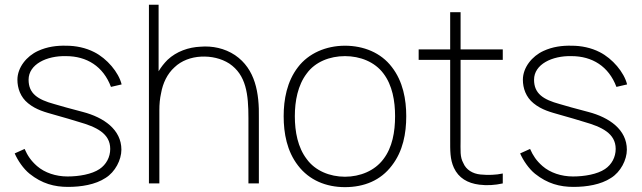

<svg xmlns="http://www.w3.org/2000/svg" viewBox="-20 -770 2694 806"><path d="M490.6 -415.6C478.1 -466.7 429.2 -524 376 -551C339.6 -569.8 297.9 -578.1 258.3 -578.1C218.8 -579.2 178.1 -574 139.6 -556.2C91.7 -534.4 53.1 -486.5 53.1 -435.4C53.1 -400 65.6 -362.5 97.9 -336.5C132.3 -308.3 170.8 -299 207.3 -288.5C251 -276 284.4 -266.7 310.4 -258.3C383.3 -237.5 442.7 -210.4 442.7 -144.8C442.7 -110.4 426 -79.2 397.9 -60.4C365.6 -38.5 311.5 -29.2 263.5 -29.2C214.6 -29.2 167.7 -44.8 135.4 -72.9C109.4 -95.8 95.8 -116.7 83.3 -144.8L41.7 -126C54.2 -96.9 78.1 -61.5 104.2 -40.6C156.2 1 208.3 14.6 265.6 14.6C320.8 14.6 380.2 5.2 422.9 -22.9C463.5 -47.9 489.6 -99 489.6 -141.7C489.6 -226 415.6 -277.1 328.1 -300C272.9 -314.6 234.4 -325 207.3 -333.3C138.5 -352.1 100 -377.1 100 -435.4C100 -500 176 -536.5 257.3 -534.4C343.8 -534.4 413.5 -491.7 445.8 -405.2Z M966.7 -538.5C922.9 -567.7 870.8 -578.1 821.9 -574C771.9 -571.9 720.8 -554.2 683.3 -518.8C668.8 -504.2 656.3 -488.5 645.8 -470.8V-750H605.2V0H649V-307.3C649 -332.3 651 -356.2 656.3 -379.2C663.5 -420.8 682.3 -460.4 712.5 -487.5C741.7 -515.6 782.3 -530.2 824 -532.3C866.7 -534.4 908.3 -525 942.7 -503.1C1013.5 -455.2 1022.9 -375 1022.9 -274V0H1066.7V-274C1068.8 -380.2 1052.1 -480.2 966.7 -538.5Z M1428.1 15.6C1508.3 15.6 1578.1 -12.5 1625 -75C1671.9 -135.4 1685.4 -210.4 1685.4 -282.3C1685.4 -352.1 1671.9 -428.1 1625 -488.5C1579.2 -549 1506.2 -578.1 1428.1 -578.1C1347.9 -578.1 1275 -545.8 1231.2 -488.5C1184.4 -428.1 1170.8 -352.1 1170.8 -282.3C1170.8 -210.4 1184.4 -135.4 1231.2 -75C1278.1 -13.5 1349 15.6 1428.1 15.6ZM1638.5 -282.3C1638.5 -216.7 1627.1 -151 1589.6 -102.1C1553.1 -53.1 1491.7 -28.1 1428.1 -28.1C1364.6 -28.1 1303.1 -53.1 1267.7 -102.1C1230.2 -151 1217.7 -216.7 1217.7 -282.3C1217.7 -345.8 1230.2 -412.5 1267.7 -461.5C1303.1 -510.4 1364.6 -534.4 1428.1 -534.4C1491.7 -534.4 1553.1 -510.4 1589.6 -461.5C1627.1 -412.5 1638.5 -345.8 1638.5 -282.3Z M1913.5 -518.8H2090.6V-562.5H1913.5V-718.8H1869.8V-562.5H1737.5V-518.8H1869.8V-186.5C1869.8 -137.5 1868.8 -102.1 1885.4 -65.6C1905.2 -22.9 1942.7 -1 1991.7 5.2C2025 9.4 2057.3 7.3 2090.6 0V-41.7C2062.5 -35.4 2028.1 -34.4 1996.9 -37.5C1964.6 -40.6 1936.5 -57.3 1925 -85.4C1910.4 -111.5 1913.5 -137.5 1913.5 -186.5Z M2612.5 -415.6C2600 -466.7 2551 -524 2497.9 -551C2461.5 -569.8 2419.8 -578.1 2380.2 -578.1C2340.6 -579.2 2300 -574 2261.5 -556.2C2213.5 -534.4 2175 -486.5 2175 -435.4C2175 -400 2187.5 -362.5 2219.8 -336.5C2254.2 -308.3 2292.7 -299 2329.2 -288.5C2372.9 -276 2406.2 -266.7 2432.3 -258.3C2505.2 -237.5 2564.6 -210.4 2564.6 -144.8C2564.6 -110.4 2547.9 -79.2 2519.8 -60.4C2487.5 -38.5 2433.3 -29.2 2385.4 -29.2C2336.5 -29.2 2289.6 -44.8 2257.3 -72.9C2231.2 -95.8 2217.7 -116.7 2205.2 -144.8L2163.5 -126C2176 -96.9 2200 -61.5 2226 -40.6C2278.1 1 2330.2 14.6 2387.5 14.6C2442.7 14.6 2502.1 5.2 2544.8 -22.9C2585.4 -47.9 2611.5 -99 2611.5 -141.7C2611.5 -226 2537.5 -277.1 2450 -300C2394.8 -314.6 2356.2 -325 2329.2 -333.3C2260.4 -352.1 2221.9 -377.1 2221.9 -435.4C2221.9 -500 2297.9 -536.5 2379.2 -534.4C2465.6 -534.4 2535.4 -491.7 2567.7 -405.2Z"/></svg>

Font: Manrope Thin
Style: Regular
Weight: 100
Width: 4
Designer: Michael Sharanda
Foundry: Michael Sharanda
Version: Version 2.000;PS 002.000;hotconv 1.0.88;makeotf.lib2.5.64775